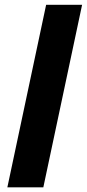

<svg xmlns="http://www.w3.org/2000/svg" viewBox="-20 -802 372 822"><path d="M331.5 -781.5 165.5 0H11.5L177.5 -781.5Z"/></svg>

Font: Epilogue
Style: Bold Italic
Weight: 700
Italic angle: -12°
Designer: Tyler Finck
Foundry: Etcetera Type Co
Version: Version 2.111; ttfautohint (v1.8.3)